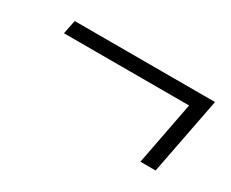

<svg xmlns="http://www.w3.org/2000/svg" viewBox="-56 -553 723 602"><g transform="rotate(30 305.5 -252.5)"><path d="M68 -342H521L477 -113H532L586 -392H78Z"/></g></svg>

Font: KpSans
Style: Italic
Weight: 400
Italic angle: -11°
Version: Version 0.66